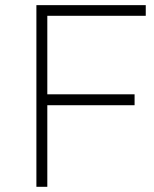

<svg xmlns="http://www.w3.org/2000/svg" viewBox="-20 -719 592 739"><path d="M541 -658.2H162.1V-356H498V-314H162.1V0H120.1V-699.2H541Z"/></svg>

Font: Montserrat Ultra Light
Style: Regular
Weight: 200
Designer: Julieta Ulanovsky
Foundry: Julieta Ulanovsky
Version: Version 3.001;PS 003.001;hotconv 1.0.70;makeotf.lib2.5.58329